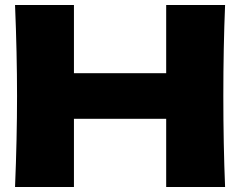

<svg xmlns="http://www.w3.org/2000/svg" viewBox="-20 -746 958 766"><path d="M878 -726Q871 -557 871 -363Q871 -169 878 0H643V-272H275V0H40Q48 -194 48 -363Q48 -532 40 -726H275V-454H643V-726Z"/></svg>

Font: Dela Gothic One
Style: Regular
Weight: 400
Designer: aratakana
Foundry: aratakana
Version: Version 1.004